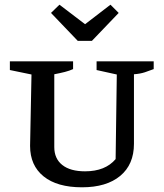

<svg xmlns="http://www.w3.org/2000/svg" viewBox="-20 -788 698 817"><path d="M329 9Q223 9 165.5 -37.5Q108 -84 108 -167L114 -471L22 -490V-527H291V-494Q276 -487 256.5 -482Q237 -477 211 -472V-162Q211 -113 245 -86Q279 -59 342 -59Q428 -59 472 -111L477 -471L391 -490V-527H634V-494Q616 -487 596.5 -480.5Q577 -474 550 -472V-176Q550 -88 491.5 -39.5Q433 9 329 9ZM311 -614 197 -733 233 -768 342 -685 450 -768 485 -733 371 -614Z"/></svg>

Font: Piazzolla SC Medium
Style: Regular
Weight: 500
Designer: Juan Pablo del Peral
Foundry: Huerta Tipografica
Version: Version 1.330